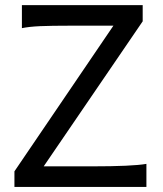

<svg xmlns="http://www.w3.org/2000/svg" viewBox="-20 -733 641 753"><path d="M539.6 -649.4 151.4 -80.6H341.8Q498.5 -80.6 554.2 -90.3V0H36.6V-61L424.8 -632.3H258.8Q180.2 -632.3 137 -630.4Q93.8 -628.4 65.9 -622.6V-712.9H539.6Z"/></svg>

Font: Lesson One
Style: Regular
Weight: 400
Designer: But Ko, Victor Gaultney, Annie Olsen, Julie Remington, Don Collingsworth, Eric Hays, Becca Hirsbrunner
Version: Version 1.100